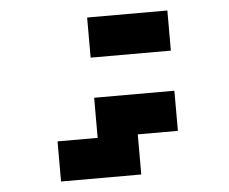

<svg xmlns="http://www.w3.org/2000/svg" viewBox="-42 -548 710 596"><g transform="rotate(-5 312.5 -250.0)"><path d="M250 -375V-500H500V-375ZM125 0V-125H250V-250H500V-125H375V0Z"/></g></svg>

Font: Silkscreen
Style: Bold
Weight: 700
Designer: Jason Kottke
Foundry: Jason Kottke
Version: Version 1.001; ttfautohint (v1.8.4.7-5d5b)